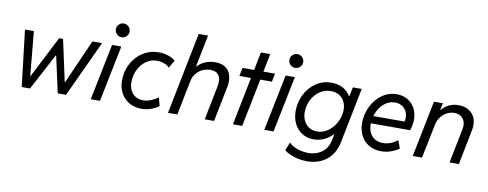

<svg xmlns="http://www.w3.org/2000/svg" viewBox="-75 -1139 4419 1739"><g transform="rotate(10 2135.0 -269.0)"><path d="M76.7 -517.6H158.7L196.8 -111.3H199.7L395 -494.1H431.2L514.2 -110.4H517.1L696.8 -517.6H785.6L545.4 0H469.2L396 -335H392.1L214.4 0H138.2Z M877.9 -517.6H962.9L857.9 0H772.9ZM886.7 -664.1Q886.7 -681.6 895.3 -696Q903.8 -710.4 918.2 -719Q932.6 -727.5 950.2 -727.5Q967.3 -727.5 981.9 -719Q996.6 -710.4 1005.1 -695.8Q1013.7 -681.2 1013.7 -664.1Q1013.7 -647 1005.1 -632.3Q996.6 -617.7 981.9 -609.1Q967.3 -600.6 950.2 -600.6Q932.6 -600.6 918.2 -609.1Q903.8 -617.7 895.3 -632.1Q886.7 -646.5 886.7 -664.1Z M1022 -217.3Q1022 -300.3 1059.1 -371.1Q1096.2 -441.9 1161.9 -483.6Q1227.5 -525.4 1308.6 -525.4Q1353.5 -525.4 1395.5 -511Q1437.5 -496.6 1460.9 -474.6L1418 -403.3Q1403.8 -423.3 1371.6 -435.3Q1339.4 -447.3 1303.7 -447.3Q1248 -447.3 1203.4 -414.8Q1158.7 -382.3 1133.5 -329.1Q1108.4 -275.9 1108.4 -217.8Q1108.4 -174.8 1124.5 -141.8Q1140.6 -108.9 1170.7 -90.6Q1200.7 -72.3 1241.2 -72.3Q1276.9 -72.3 1315.7 -88.1Q1354.5 -104 1377.9 -124L1398.4 -45.9Q1362.3 -21 1322 -7.6Q1281.7 5.9 1240.2 5.9Q1176.3 5.9 1126.7 -22.2Q1077.1 -50.3 1049.6 -100.8Q1022 -151.4 1022 -217.3Z M1633.3 -752H1719.2L1660.2 -457H1662.6Q1693.8 -490.7 1735.8 -508.1Q1777.8 -525.4 1827.1 -525.4Q1880.4 -525.4 1913.8 -504.9Q1947.3 -484.4 1962.2 -450.7Q1977.1 -417 1977.1 -376Q1977.1 -350.1 1972.2 -326.2L1907.2 0H1821.3L1883.3 -311Q1888.2 -336.9 1888.2 -355.5Q1888.2 -399.9 1865.2 -424.8Q1842.3 -449.7 1795.4 -449.7Q1757.8 -449.7 1723.6 -434.1Q1689.5 -418.5 1665 -388.2Q1640.6 -357.9 1632.3 -315.9L1569.3 0H1483.4Z M2168.9 -441.4H2062.5L2077.6 -517.6H2184.1L2217.3 -684.6H2302.7L2269.5 -517.6H2376.5L2361.3 -441.4H2254.4L2166 0H2080.6Z M2474.1 -517.6H2559.1L2454.1 0H2369.1ZM2482.9 -664.1Q2482.9 -681.6 2491.5 -696Q2500 -710.4 2514.4 -719Q2528.8 -727.5 2546.4 -727.5Q2563.5 -727.5 2578.1 -719Q2592.8 -710.4 2601.3 -695.8Q2609.9 -681.2 2609.9 -664.1Q2609.9 -647 2601.3 -632.3Q2592.8 -617.7 2578.1 -609.1Q2563.5 -600.6 2546.4 -600.6Q2528.8 -600.6 2514.4 -609.1Q2500 -617.7 2491.5 -632.1Q2482.9 -646.5 2482.9 -664.1Z M2587.9 148.4 2619.1 73.2Q2646 103 2696 120.4Q2746.1 137.7 2797.9 137.7Q2842.8 137.7 2882.8 121.1Q2922.9 104.5 2951.4 70.3Q2980 36.1 2989.7 -13.7L3001 -70.3H2999Q2962.4 -33.2 2917.5 -12.7Q2872.6 7.8 2823.2 7.8Q2762.2 7.8 2716.1 -21.2Q2669.9 -50.3 2644.5 -101.3Q2619.1 -152.3 2619.1 -216.8Q2619.1 -299.3 2654.8 -370.4Q2690.4 -441.4 2753.4 -483.6Q2816.4 -525.9 2895 -525.9Q2956.1 -525.9 3001.5 -501.2Q3046.9 -476.6 3072.3 -432.1H3075.2L3092.3 -517.6H3173.8L3072.3 -7.8Q3057.6 64.5 3018.3 114.3Q2979 164.1 2922.4 189Q2865.7 213.9 2798.8 213.9Q2755.4 213.9 2713.9 204.8Q2672.4 195.8 2639.6 180.9Q2606.9 166 2587.9 148.4ZM3038.1 -245.1 3042.5 -266.6Q3045.4 -285.2 3045.4 -302.7Q3045.4 -345.7 3028.1 -379.2Q3010.7 -412.6 2978.5 -431.4Q2946.3 -450.2 2902.3 -450.2Q2846.2 -450.2 2800.3 -418.2Q2754.4 -386.2 2728 -333.7Q2701.7 -281.2 2701.7 -222.7Q2701.7 -179.2 2718.5 -144Q2735.4 -108.9 2766.8 -88.4Q2798.3 -67.9 2841.3 -67.9Q2887.2 -67.9 2928 -92Q2968.8 -116.2 2997.6 -157Q3026.4 -197.8 3038.1 -245.1Z M3230.5 -214.4Q3230.5 -294.9 3265.1 -366.7Q3299.8 -438.5 3360.6 -481.9Q3421.4 -525.4 3496.6 -525.4Q3556.2 -525.4 3599.6 -498.3Q3643.1 -471.2 3665.8 -425.5Q3688.5 -379.9 3688.5 -324.7Q3688.5 -301.3 3683.1 -272.2Q3677.7 -243.2 3669.9 -225.6H3309.1V-218.3Q3309.1 -173.8 3325.4 -139.9Q3341.8 -106 3373 -87.2Q3404.3 -68.4 3446.8 -68.4Q3482.9 -68.4 3517.6 -81.8Q3552.2 -95.2 3580.6 -118.2L3607.9 -44.9Q3571.8 -20.5 3530 -6.3Q3488.3 7.8 3442.9 7.8Q3380.4 7.8 3332 -20.3Q3283.7 -48.3 3257.1 -98.6Q3230.5 -148.9 3230.5 -214.4ZM3607.4 -293.9Q3611.8 -312.5 3611.8 -330.1Q3611.8 -363.3 3597.4 -390.4Q3583 -417.5 3556.2 -433.3Q3529.3 -449.2 3493.7 -449.2Q3452.1 -449.2 3417.2 -428.5Q3382.3 -407.7 3357.4 -372.6Q3332.5 -337.4 3319.8 -293.9Z M3838.4 -517.6H3920.4L3907.2 -454.1H3910.2Q3970.2 -525.4 4064 -525.4Q4113.8 -525.4 4150.6 -505.9Q4187.5 -486.3 4207.5 -451.2Q4227.5 -416 4227.5 -370.1Q4227.5 -349.1 4223.1 -326.2L4158.2 0H4072.8L4136.2 -318.8Q4139.2 -335 4139.2 -349.6Q4139.2 -378.9 4127 -401.6Q4114.7 -424.3 4092 -437Q4069.3 -449.7 4039.1 -449.7Q4002.9 -449.7 3970 -432.4Q3937 -415 3914.3 -385Q3891.6 -355 3884.3 -318.8L3819.8 0H3734.4Z"/></g></svg>

Font: Reddit Sans Chocolate
Style: Italic
Weight: 400
Italic angle: -11.25°
Designer: Stephen Hutchings
Version: Version 1.013